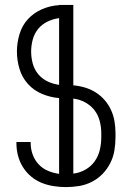

<svg xmlns="http://www.w3.org/2000/svg" viewBox="-20 -755 540 783"><path d="M249 8Q224 8 198.5 4Q173 0 149.5 -9.5Q126 -19 106.5 -35.5Q87 -52 73.5 -73.5Q60 -95 53.5 -120Q47 -145 47 -170V-176H105V-172Q105 -148 113 -125.5Q121 -103 137 -85.5Q153 -68 175.5 -58.5Q198 -49 221 -46V-355Q185 -358 151.5 -372Q118 -386 94 -412.5Q70 -439 59.5 -474Q49 -509 49 -545Q49 -580 59.5 -615.5Q70 -651 94 -677Q118 -703 151.5 -717.5Q185 -732 221 -734V-735H279V-407Q303 -405 326.5 -398Q350 -391 370.5 -378Q391 -365 407 -346.5Q423 -328 433 -306Q443 -284 447 -260Q451 -236 451 -212V-195Q451 -168 446.5 -141Q442 -114 429.5 -89.5Q417 -65 398 -45.5Q379 -26 354.5 -13.5Q330 -1 303 3.5Q276 8 249 8ZM221 -409V-681Q197 -678 174 -667Q151 -656 135.5 -637Q120 -618 113.5 -593.5Q107 -569 107 -545Q107 -520 113.5 -496Q120 -472 135.5 -453Q151 -434 174 -423Q197 -412 221 -409ZM279 -47Q305 -50 328 -63Q351 -76 366 -97Q381 -118 387 -143.5Q393 -169 393 -195V-212Q393 -237 386.5 -262Q380 -287 364.5 -306.5Q349 -326 326.5 -338Q304 -350 279 -353Z"/></svg>

Font: Iosevka Term Curly Light
Style: Regular
Weight: 300
Designer: Belleve Invis
Foundry: Belleve Invis
Version: Version 32.3.0